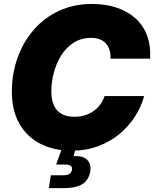

<svg xmlns="http://www.w3.org/2000/svg" viewBox="-20 -758 786 979"><path d="M345.2 10.3Q255.4 10.3 186.8 -24.4Q118.2 -59.1 79.3 -126.5Q40.5 -193.8 40.5 -290.5Q40.5 -381.3 69.1 -462.2Q97.7 -543 151.4 -605.2Q205.1 -667.5 280.5 -702.6Q356 -737.8 449.2 -737.8Q518.1 -737.8 574.2 -719.2Q630.4 -700.7 670.2 -665Q710 -629.4 729.5 -577.6Q749 -525.9 745.6 -459H543.9Q544.4 -483.4 538.6 -502.9Q532.7 -522.5 520.3 -536.1Q507.8 -549.8 489.3 -557.4Q470.7 -564.9 445.8 -564.9Q393.6 -564.9 355 -540Q316.4 -515.1 291.5 -474.6Q266.6 -434.1 254.2 -386Q241.7 -337.9 241.7 -291.5Q241.7 -248.5 255.1 -220Q268.6 -191.4 294.4 -177Q320.3 -162.6 358.4 -162.6Q387.2 -162.6 411.9 -169.9Q436.5 -177.2 456.3 -191.2Q476.1 -205.1 490.7 -224.6Q505.4 -244.1 513.2 -268.1H714.8Q701.2 -215.8 669.7 -166Q638.2 -116.2 591.1 -76.4Q543.9 -36.6 481.9 -13.2Q419.9 10.3 345.2 10.3ZM229 201.2 239.3 135.7H302.7Q322.8 135.7 333.5 129.2Q344.2 122.6 346.7 108.4Q349.1 94.2 340.8 87.6Q332.5 81.1 312 81.1H266.1L303.7 -22.5H369.1L365.7 -2.9L355.5 38.6Q401.4 34.7 423.8 56.4Q446.3 78.1 440.4 115.2Q432.6 160.2 400.1 180.7Q367.7 201.2 306.2 201.2Z"/></svg>

Font: Inter 20pt Black
Style: Italic
Weight: 900
Italic angle: -9.3988°
Version: Version 4.001;git-66647c0bb